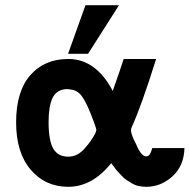

<svg xmlns="http://www.w3.org/2000/svg" viewBox="-20 -709 730 739"><path d="M242 -502 309 -689H438L319 -502ZM42 -238Q42 -357 96.5 -419.5Q151 -482 243 -482Q349 -482 414 -359Q448 -456 456 -482H581Q523 -298 488 -222Q484 -212 484 -209Q484 -191 503 -156Q523 -107 543 -107Q558 -107 566 -139H690Q688 -70 643.5 -30Q599 10 543 10Q528 10 514 7Q500 4 487.5 -3.5Q475 -11 466 -17Q457 -23 446.5 -34.5Q436 -46 431.5 -50.5Q427 -55 418 -68L408 -81Q335 10 243 10Q154 10 98 -56Q42 -122 42 -238ZM167 -239Q167 -168 185 -137Q203 -106 243 -106Q277 -106 304 -135.5Q331 -165 347 -196Q348 -199 349.5 -203.5Q351 -208 351 -209Q347 -227 330 -269Q312 -315 295.5 -338Q279 -361 254 -364Q248 -366 234 -366Q197 -363 182 -331.5Q167 -300 167 -239Z"/></svg>

Font: Coval
Style: Bold
Weight: 700
Foundry: Context Ltd
Version: Version 001.000